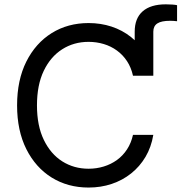

<svg xmlns="http://www.w3.org/2000/svg" viewBox="-20 -842 824 872"><path d="M591.8 -498V-698.2Q591.8 -758.8 627.9 -790.5Q664.1 -822.3 732.9 -822.3Q749 -822.3 762.7 -821.3Q776.4 -820.3 784.2 -818.4V-745.6Q776.4 -746.6 767.8 -747.1Q759.3 -747.6 752.9 -747.6Q712.9 -747.6 694.6 -735.6Q676.3 -723.6 676.3 -698.2V-498ZM382.3 9.8Q288.1 9.8 214.8 -35.6Q141.6 -81.1 99.6 -164.8Q57.6 -248.5 57.6 -363.3Q57.6 -478.5 99.6 -562.3Q141.6 -646 214.8 -691.7Q288.1 -737.3 382.3 -737.3Q437.5 -737.3 486.6 -721.2Q535.6 -705.1 575 -673.8Q614.3 -642.6 640.4 -598.4Q666.5 -554.2 676.3 -498H584Q575.7 -535.6 556.9 -564.2Q538.1 -592.8 511 -612.5Q483.9 -632.3 450.9 -642.1Q418 -651.9 382.3 -651.9Q315.4 -651.9 262.5 -618.2Q209.5 -584.5 178.7 -520.3Q147.9 -456.1 147.9 -363.3Q147.9 -271 179 -206.8Q210 -142.6 262.9 -109.1Q315.9 -75.7 382.3 -75.7Q418 -75.7 450.9 -85.7Q483.9 -95.7 511 -115.2Q538.1 -134.8 556.9 -163.6Q575.7 -192.4 584 -229.5H676.3Q667 -173.8 640.9 -129.6Q614.7 -85.4 575.4 -54.2Q536.1 -22.9 487.1 -6.6Q438 9.8 382.3 9.8Z"/></svg>

Font: Inter 16pt
Style: Regular
Weight: 400
Version: Version 4.001;git-66647c0bb